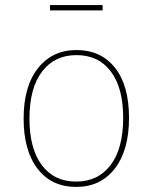

<svg xmlns="http://www.w3.org/2000/svg" viewBox="-20 -726 600 756"><path d="M488 -262Q488 -134 432 -62Q376 10 280 10Q183 10 128 -61.5Q73 -133 73 -259Q73 -386 129.5 -457.5Q186 -529 281 -529Q377 -529 432.5 -459.5Q488 -390 488 -262ZM96 -259Q96 -141 144.5 -76Q193 -11 280 -11Q366 -11 415.5 -76Q465 -141 465 -262Q465 -380 416.5 -444.5Q368 -509 281 -509Q195 -509 145.5 -444Q96 -379 96 -259ZM177 -685V-706H384V-685Z"/></svg>

Font: Fira Sans Thin
Style: Regular
Weight: 100
Designer: bBox Type GmbH & Carrois Corporate GbR & Edenspiekermann AG
Foundry: bBox Type GmbH & Carrois Corporate GbR & Edenspiekermann AG
Version: Version 4.301